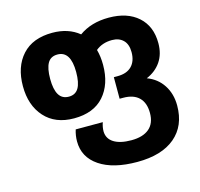

<svg xmlns="http://www.w3.org/2000/svg" viewBox="-113 -678 1087 1041"><g transform="rotate(-15 430.5 -158.0)"><path d="M245 48Q245 15 255 -17H407Q398 9 398 33Q399 74 434 96Q469 118 532 118Q597 118 632 88.5Q667 59 667 1Q667 -56 636.5 -86Q606 -116 548 -116H528V-237H549Q601 -237 628.5 -265Q656 -293 656 -343Q656 -388 632.5 -411Q609 -434 570 -434Q515 -434 478 -403Q489 -364 489 -317Q489 -208 431 -142.5Q373 -77 263 -77Q158 -77 98.5 -143Q39 -209 39 -317Q39 -426 98 -491Q157 -556 267 -556Q357 -556 417 -507Q485 -556 584 -556Q688 -556 748.5 -502Q809 -448 809 -353Q809 -292 780 -249.5Q751 -207 699 -185Q756 -164 788 -115Q820 -66 820 0Q820 114 745 177Q670 240 533 240Q398 240 321.5 188.5Q245 137 245 48ZM338 -317Q338 -435 264 -435Q226 -435 209 -405.5Q192 -376 192 -317Q192 -258 210 -228Q228 -198 266 -198Q303 -198 320.5 -227.5Q338 -257 338 -317Z"/></g></svg>

Font: Noto Sans Georgian Bold Narrow
Style: Regular
Weight: 700
Width: 4
Designer: Monotype Design team
Foundry: Monotype Imaging Inc.
Version: Version 1.000